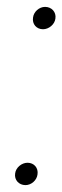

<svg xmlns="http://www.w3.org/2000/svg" viewBox="-20 -521 181 558"><path d="M76 -470C73 -451 86 -436 105 -436C122 -436 139 -450 141 -467C144 -486 130 -501 111 -501C94 -501 78 -487 76 -470ZM24 -17C21 2 35 17 54 17C71 17 87 3 89 -14C92 -33 79 -48 60 -48C43 -48 26 -34 24 -17Z"/></svg>

Font: PolanStronk
Style: BdIta
Weight: 700
Version: Version 1.0